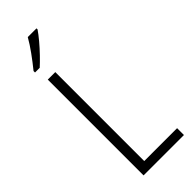

<svg xmlns="http://www.w3.org/2000/svg" viewBox="-304 -979 1012 1012"><g transform="rotate(-45 202.0 -473.5)"><path d="M83 0V-714H139V-51H384V0ZM232 -939Q217 -917 193.5 -889Q170 -861 144 -834Q118 -807 97 -788H62V-799Q92 -836 119.5 -874Q147 -912 167 -947H232Z"/></g></svg>

Font: Noto Sans Devanagari UI Condensed Light
Style: Regular
Weight: 300
Width: 3
Designer: Jelle Bosma - Monotype Design Team
Foundry: Monotype Imaging Inc.
Version: Version 2.004; ttfautohint (v1.8.4.7-5d5b)